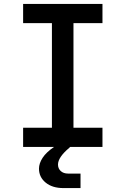

<svg xmlns="http://www.w3.org/2000/svg" viewBox="-20 -750 640 980"><path d="M98 0V-98H245V-632H98V-730H503V-632H355V-98H503V0H338L333 5Q276 53 276 90Q276 110 290 123Q304 136 328 136H391V210H304Q247 210 213 182Q179 154 179 111Q179 84 197.5 55.5Q216 27 256 0Z"/></svg>

Font: JetBrains Mono NL SemiBold
Style: Regular
Weight: 600
Designer: Philipp Nurullin, Konstantin Bulenkov
Foundry: JetBrains
Version: Version 2.304; ttfautohint (v1.8.4.7-5d5b)